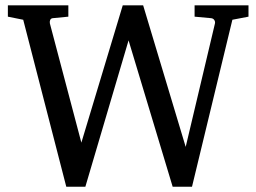

<svg xmlns="http://www.w3.org/2000/svg" viewBox="-20 -691 971 727"><path d="M859.9 -616.2 707 16.1H633.8L466.8 -538.1L303.2 16.1H231L67.9 -616.2L9.8 -627.9V-670.9H238.8V-627.9L179.2 -622.1Q172.4 -621.1 169.9 -615Q167.5 -608.9 168.9 -602.1L288.1 -150.9L444.8 -670.9H522L683.1 -134.8L793.9 -602.1Q795.4 -608.9 791.5 -615Q787.6 -621.1 779.8 -622.1L716.8 -627.9V-670.9H920.9V-627.9Z"/></svg>

Font: Charis SIL Afr
Style: Regular
Weight: 400
Foundry: SIL International
Version: Version 5.000